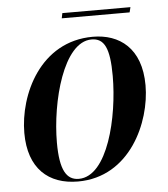

<svg xmlns="http://www.w3.org/2000/svg" viewBox="-49 -693 652 747"><g transform="rotate(-5 276.5 -319.0)"><path d="M218 -628H483L488 -648H222ZM226 10C429 10 520 -196 520 -340C520 -486 435 -546 332 -546C126 -546 34 -345 34 -196C34 -57 111 10 226 10ZM230 0C182 0 157 -40 157 -148C157 -307 216 -536 326 -536C376 -536 396 -496 396 -387C396 -228 343 0 230 0Z"/></g></svg>

Font: Noto Serif Display SemiCondensed SemiBold
Style: Italic
Weight: 600
Width: 4
Italic angle: -12°
Designer: Monotype Design Team
Foundry: Monotype Imaging Inc.
Version: Version 2.009